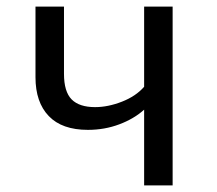

<svg xmlns="http://www.w3.org/2000/svg" viewBox="-20 -560 655 580"><path d="M501.5 -540V0H415.4V-228.7Q384.6 -201 340.3 -184.4Q295.9 -167.7 245.6 -167.7Q167.2 -167.7 127.2 -209.5Q87.2 -251.3 87.2 -326.7V-540H173.3V-336.9Q173.3 -283.1 196.4 -259.7Q219.5 -236.4 267.2 -236.4Q306.2 -236.4 348.2 -252.8Q390.3 -269.2 415.4 -297.9V-540Z"/></svg>

Font: FiraCode Nerd Font
Style: Regular
Weight: 400
Designer: Carrois Corporate, Edenspiekermann AG, Nikita Prokopov
Foundry: Carrois Corporate, Edenspiekermann AG, Nikita Prokopov
Version: Version 6.002;Nerd Fonts 2.1.0